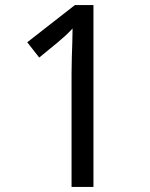

<svg xmlns="http://www.w3.org/2000/svg" viewBox="-20 -734 591 754"><path d="M261 0V-446Q261 -474 262 -506.5Q263 -539 264 -569.5Q265 -600 265 -622Q249 -605 237.5 -594.5Q226 -584 206 -567L134 -508L87 -568L274 -714H347V0Z"/></svg>

Font: hexutamil05
Style: Book
Weight: 400
Designer: Jelle Bosma - Monotype Design Team
Foundry: Monotype Imaging Inc.
Version: Version 2.003